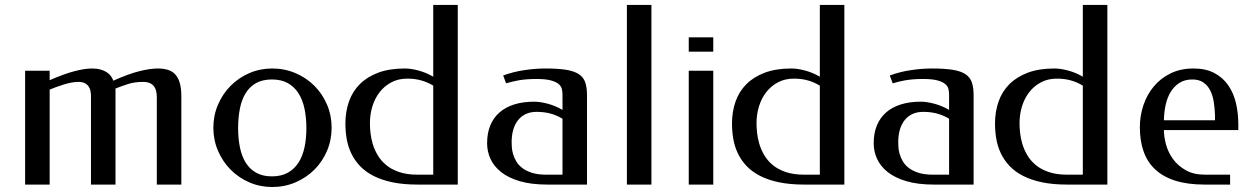

<svg xmlns="http://www.w3.org/2000/svg" viewBox="-20 -746 5060 776"><path d="M180.7 -421.9Q240.2 -447.8 281.7 -458.5Q323.2 -469.2 351.6 -469.2Q372.1 -469.2 387 -464.8Q401.9 -460.4 412.1 -453.6Q422.4 -446.8 428.7 -437.7Q435.1 -428.7 438 -419.9Q500.5 -447.8 543.9 -458.5Q587.4 -469.2 617.7 -469.2Q641.1 -469.2 658.9 -463.6Q676.8 -458 688.7 -444.8Q700.7 -431.6 706.8 -410.2Q712.9 -388.7 712.9 -356.9V0H613.8V-353Q613.8 -366.7 611.1 -377.9Q608.4 -389.2 602.1 -397.5Q595.7 -405.8 585 -410.4Q574.2 -415 557.6 -415Q524.4 -415 497.8 -406.5Q471.2 -397.9 446.8 -388.2V0H347.7V-357.9Q347.7 -368.2 345.7 -378.2Q343.8 -388.2 338.1 -396.5Q332.5 -404.8 322.5 -409.9Q312.5 -415 296.9 -415Q282.7 -415 266.8 -411.9Q251 -408.7 235.4 -403.8Q219.7 -398.9 205.6 -393.6Q191.4 -388.2 180.7 -383.8V0H81.5V-460H180.7Z M1080.1 -469.2Q1130.4 -469.2 1174.3 -450.4Q1218.3 -431.6 1250.7 -399.2Q1283.2 -366.7 1301.8 -323Q1320.3 -279.3 1320.3 -230Q1320.3 -180.2 1301.8 -136.5Q1283.2 -92.8 1250.7 -60.3Q1218.3 -27.8 1174.3 -9Q1130.4 9.8 1080.1 9.8Q1030.8 9.8 987.5 -9Q944.3 -27.8 912.1 -60.3Q879.9 -92.8 861.1 -136.5Q842.3 -180.2 842.3 -230Q842.3 -279.3 861.1 -323Q879.9 -366.7 912.1 -399.2Q944.3 -431.6 987.5 -450.4Q1030.8 -469.2 1080.1 -469.2ZM1079.1 -424.8Q1041 -424.8 1014.9 -410.2Q988.8 -395.5 972.7 -369.1Q956.5 -342.8 949.5 -306.6Q942.4 -270.5 942.4 -228Q942.4 -186 949.7 -150.4Q957 -114.7 973.1 -88.6Q989.3 -62.5 1015.4 -47.9Q1041.5 -33.2 1079.1 -33.2Q1116.7 -33.2 1143.1 -47.9Q1169.4 -62.5 1186.3 -88.6Q1203.1 -114.7 1210.7 -150.4Q1218.3 -186 1218.3 -228Q1218.3 -270.5 1210.7 -306.6Q1203.1 -342.8 1186.3 -369.1Q1169.4 -395.5 1143.1 -410.2Q1116.7 -424.8 1079.1 -424.8Z M1668 0Q1609.9 0 1565.7 -9.3Q1521.5 -18.6 1489 -35.4Q1456.5 -52.2 1434.8 -75.2Q1413.1 -98.1 1399.9 -125.7Q1386.7 -153.3 1381.3 -184.1Q1376 -214.8 1376 -247.1Q1376 -294.9 1390.4 -335.7Q1404.8 -376.5 1434.3 -406Q1463.9 -435.5 1509 -452.4Q1554.2 -469.2 1616.2 -469.2Q1640.6 -469.2 1671.6 -460.9Q1702.6 -452.6 1731 -436V-726.1H1830.1V0ZM1475.1 -248Q1475.1 -231.4 1477.3 -209.7Q1479.5 -188 1486.3 -164.8Q1493.2 -141.6 1506.1 -119.4Q1519 -97.2 1540.3 -79.3Q1561.5 -61.5 1593 -50.8Q1624.5 -40 1668 -40H1731V-399.9Q1707.5 -414.1 1682.1 -421.1Q1656.7 -428.2 1626 -428.2Q1589.8 -428.2 1561.8 -413.3Q1533.7 -398.4 1514.4 -373.5Q1495.1 -348.6 1485.1 -316.2Q1475.1 -283.7 1475.1 -248Z M2148.4 -426.8Q2125 -426.8 2107.7 -425.3Q2090.3 -423.8 2076.2 -421.4Q2062 -418.9 2049.8 -415.8Q2037.6 -412.6 2025.4 -409.2L2013.7 -440.9Q2054.7 -456.1 2099.4 -462.6Q2144 -469.2 2184.1 -469.2Q2235.4 -469.2 2268.3 -463.9Q2301.3 -458.5 2319.8 -446Q2338.4 -433.6 2345.5 -412.8Q2352.5 -392.1 2352.5 -360.8V0H2192.4Q2127 0 2080.8 -13.7Q2034.7 -27.3 2005.4 -50.5Q1976.1 -73.7 1962.4 -103.8Q1948.7 -133.8 1948.7 -167Q1948.7 -208 1961.7 -239.3Q1974.6 -270.5 1999 -291.7Q2023.4 -313 2058.6 -324Q2093.8 -335 2138.7 -335Q2163.1 -335 2194.1 -326.7Q2225.1 -318.4 2253.4 -301.8V-362.8Q2253.4 -374 2251 -385.5Q2248.5 -397 2238.3 -406Q2228 -415 2206.8 -420.9Q2185.5 -426.8 2148.4 -426.8ZM2253.4 -40V-266.1Q2230 -280.3 2204.6 -287.1Q2179.2 -293.9 2148.4 -293.9Q2124 -293.9 2105.2 -285.2Q2086.4 -276.4 2073.7 -260.3Q2061 -244.1 2054.4 -221.7Q2047.9 -199.2 2047.9 -171.9Q2047.9 -164.1 2048.6 -151.4Q2049.3 -138.7 2053.5 -124Q2057.6 -109.4 2066.2 -94.5Q2074.7 -79.6 2090.3 -67.4Q2106 -55.2 2129.9 -47.6Q2153.8 -40 2188.5 -40Z M2513.7 -726.1H2612.8V0H2513.7Z M2862.8 0H2763.7V-460H2862.8ZM2862.8 -537.1H2763.7V-595.2H2862.8Z M3230.5 0Q3172.4 0 3128.2 -9.3Q3084 -18.6 3051.5 -35.4Q3019 -52.2 2997.3 -75.2Q2975.6 -98.1 2962.4 -125.7Q2949.2 -153.3 2943.8 -184.1Q2938.5 -214.8 2938.5 -247.1Q2938.5 -294.9 2952.9 -335.7Q2967.3 -376.5 2996.8 -406Q3026.4 -435.5 3071.5 -452.4Q3116.7 -469.2 3178.7 -469.2Q3203.1 -469.2 3234.1 -460.9Q3265.1 -452.6 3293.5 -436V-726.1H3392.6V0ZM3037.6 -248Q3037.6 -231.4 3039.8 -209.7Q3042 -188 3048.8 -164.8Q3055.7 -141.6 3068.6 -119.4Q3081.5 -97.2 3102.8 -79.3Q3124 -61.5 3155.5 -50.8Q3187 -40 3230.5 -40H3293.5V-399.9Q3270 -414.1 3244.6 -421.1Q3219.2 -428.2 3188.5 -428.2Q3152.3 -428.2 3124.3 -413.3Q3096.2 -398.4 3076.9 -373.5Q3057.6 -348.6 3047.6 -316.2Q3037.6 -283.7 3037.6 -248Z M3710.9 -426.8Q3687.5 -426.8 3670.2 -425.3Q3652.8 -423.8 3638.7 -421.4Q3624.5 -418.9 3612.3 -415.8Q3600.1 -412.6 3587.9 -409.2L3576.2 -440.9Q3617.2 -456.1 3661.9 -462.6Q3706.5 -469.2 3746.6 -469.2Q3797.9 -469.2 3830.8 -463.9Q3863.8 -458.5 3882.3 -446Q3900.9 -433.6 3908 -412.8Q3915 -392.1 3915 -360.8V0H3754.9Q3689.5 0 3643.3 -13.7Q3597.2 -27.3 3567.9 -50.5Q3538.6 -73.7 3524.9 -103.8Q3511.2 -133.8 3511.2 -167Q3511.2 -208 3524.2 -239.3Q3537.1 -270.5 3561.5 -291.7Q3585.9 -313 3621.1 -324Q3656.2 -335 3701.2 -335Q3725.6 -335 3756.6 -326.7Q3787.6 -318.4 3815.9 -301.8V-362.8Q3815.9 -374 3813.5 -385.5Q3811 -397 3800.8 -406Q3790.5 -415 3769.3 -420.9Q3748 -426.8 3710.9 -426.8ZM3815.9 -40V-266.1Q3792.5 -280.3 3767.1 -287.1Q3741.7 -293.9 3710.9 -293.9Q3686.5 -293.9 3667.7 -285.2Q3648.9 -276.4 3636.2 -260.3Q3623.5 -244.1 3616.9 -221.7Q3610.4 -199.2 3610.4 -171.9Q3610.4 -164.1 3611.1 -151.4Q3611.8 -138.7 3616 -124Q3620.1 -109.4 3628.7 -94.5Q3637.2 -79.6 3652.8 -67.4Q3668.5 -55.2 3692.4 -47.6Q3716.3 -40 3751 -40Z M4293.5 0Q4235.4 0 4191.2 -9.3Q4147 -18.6 4114.5 -35.4Q4082 -52.2 4060.3 -75.2Q4038.6 -98.1 4025.4 -125.7Q4012.2 -153.3 4006.8 -184.1Q4001.5 -214.8 4001.5 -247.1Q4001.5 -294.9 4015.9 -335.7Q4030.3 -376.5 4059.8 -406Q4089.4 -435.5 4134.5 -452.4Q4179.7 -469.2 4241.7 -469.2Q4266.1 -469.2 4297.1 -460.9Q4328.1 -452.6 4356.4 -436V-726.1H4455.6V0ZM4100.6 -248Q4100.6 -231.4 4102.8 -209.7Q4105 -188 4111.8 -164.8Q4118.7 -141.6 4131.6 -119.4Q4144.5 -97.2 4165.8 -79.3Q4187 -61.5 4218.5 -50.8Q4250 -40 4293.5 -40H4356.4V-399.9Q4333 -414.1 4307.6 -421.1Q4282.2 -428.2 4251.5 -428.2Q4215.3 -428.2 4187.3 -413.3Q4159.2 -398.4 4139.9 -373.5Q4120.6 -348.6 4110.6 -316.2Q4100.6 -283.7 4100.6 -248Z M4803.7 -469.2Q4853.5 -469.2 4887.9 -450.9Q4922.4 -432.6 4944.1 -401.4Q4965.8 -370.1 4975.3 -329.3Q4984.9 -288.6 4984.9 -243.2V-220.2H4684.1Q4684.1 -192.9 4692.9 -161.1Q4701.7 -129.4 4721.4 -102.5Q4741.2 -75.7 4772.7 -57.9Q4804.2 -40 4850.1 -40H4951.7V0H4848.6Q4780.3 0 4730.7 -15.6Q4681.2 -31.2 4649.2 -61Q4617.2 -90.8 4602.1 -133.8Q4586.9 -176.8 4586.9 -231.9Q4586.9 -277.8 4601.3 -320.8Q4615.7 -363.8 4643.3 -396.7Q4670.9 -429.7 4711.2 -449.5Q4751.5 -469.2 4803.7 -469.2ZM4798.8 -424.8Q4768.6 -424.8 4747.1 -411.1Q4725.6 -397.5 4711.7 -374.8Q4697.8 -352.1 4691.2 -322Q4684.6 -292 4684.1 -259.8H4890.6V-280.8Q4889.6 -309.1 4885.5 -335Q4881.3 -360.8 4871.1 -380.9Q4860.8 -400.9 4843.5 -412.8Q4826.2 -424.8 4798.8 -424.8Z"/></svg>

Font: Federov2
Style: Regular
Weight: 400
Designer: Olexa M. Volochay | Cyreal.org
Foundry: Olexa M. Volochay | Cyreal.org
Version: Version 1.000